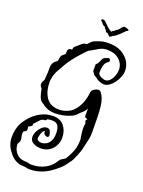

<svg xmlns="http://www.w3.org/2000/svg" viewBox="-220 -899 1050 1412"><g transform="rotate(20 304.5 -193.0)"><path d="M199 419Q187 419 176 416Q165 413 153 413Q116 413 86 396Q56 379 38 352Q19 330 7.5 302Q-4 274 -4 240Q-4 208 2 181Q8 154 18 134Q36 99 66.5 66.5Q97 34 139 12.5Q181 -9 232 -9Q288 -9 317.5 28Q347 65 347 120Q347 154 331 183Q315 212 287.5 229Q260 246 225 246Q191 246 164.5 231.5Q138 217 138 184Q138 166 149.5 143Q161 120 179 103.5Q197 87 216 87Q237 87 243.5 102Q250 117 252 132Q254 141 249.5 145.5Q245 150 238 150Q230 150 221 143.5Q212 137 210 126Q209 123 209.5 120.5Q210 118 211 115Q201 117 194 130Q187 143 183 158.5Q179 174 179 184Q179 194 189.5 200Q200 206 215 206Q232 206 250.5 196.5Q269 187 281.5 164.5Q294 142 294 104Q294 67 281.5 45.5Q269 24 235 24Q213 24 197 28Q193 41 179 41Q164 41 152.5 51Q141 61 131 73.5Q121 86 110 95Q115 108 103.5 115.5Q92 123 82 128Q83 132 84.5 136Q86 140 86 145Q86 160 77 165Q68 170 63 172Q60 182 60 192Q60 205 63.5 215.5Q67 226 67 237Q67 249 58 264L53 272Q53 308 72 335Q80 346 93 357Q117 375 153 375Q165 375 176 378.5Q187 382 199 382Q261 382 307.5 356.5Q354 331 378 288Q386 274 399.5 267Q413 260 424 251Q455 202 470 153Q473 138 475 123Q477 108 477 95Q477 90 477 85.5Q477 81 476 77Q473 57 470 37.5Q467 18 467 -1Q467 -10 468 -19.5Q469 -29 471 -38Q469 -46 466.5 -49.5Q464 -53 464 -57Q464 -60 474 -73Q466 -75 458.5 -78.5Q451 -82 451 -92V-149Q441 -127 425.5 -114Q410 -101 391 -81Q377 -66 350 -55Q323 -44 293 -38Q263 -32 238 -32Q204 -32 177.5 -41.5Q151 -51 133 -67Q105 -79 95 -110.5Q85 -142 80 -170Q74 -177 69.5 -183.5Q65 -190 65 -199Q65 -213 70 -221.5Q75 -230 79 -237Q79 -252 81 -265.5Q83 -279 83 -292V-298Q83 -321 83.5 -338.5Q84 -356 91 -370Q98 -384 118 -398Q118 -398 121 -401L125 -408L126 -410Q126 -412 125.5 -413.5Q125 -415 125 -416Q125 -419 127 -427Q132 -450 144.5 -456.5Q157 -463 161 -473Q160 -476 160 -479Q160 -482 160 -485Q160 -499 167.5 -508Q175 -517 194 -515V-518Q194 -535 208.5 -546Q223 -557 234 -568Q241 -575 252 -582.5Q263 -590 277 -590Q282 -590 289 -598Q296 -606 304.5 -614.5Q313 -623 320 -626Q346 -637 369.5 -644.5Q393 -652 421 -652H438Q490 -652 529 -631.5Q568 -611 590.5 -577Q613 -543 613 -501Q613 -479 603.5 -454Q594 -429 577.5 -406.5Q561 -384 540.5 -369.5Q520 -355 499 -355Q483 -355 461.5 -364Q440 -373 426 -388H424Q416 -388 410 -397Q407 -402 400 -410.5Q393 -419 393 -423V-474L412 -492H408Q417 -505 422.5 -520Q428 -535 444 -541Q446 -542 448 -542.5Q450 -543 452 -543Q454 -544 456 -545Q458 -546 460 -547Q466 -549 468 -549Q475 -549 478.5 -544Q482 -539 482 -534Q482 -523 473 -519Q471 -517 467 -515Q466 -512 460 -508Q449 -495 444.5 -473Q440 -451 440 -425Q441 -410 461.5 -399Q482 -388 499 -388Q519 -388 534.5 -405Q550 -422 559 -446Q568 -470 568 -492Q568 -539 532.5 -571Q497 -603 438 -603Q400 -603 370 -583.5Q340 -564 308 -548Q290 -531 262.5 -500.5Q235 -470 210.5 -437.5Q186 -405 174 -381Q166 -365 156 -349Q146 -333 138 -316Q132 -303 127.5 -289Q123 -275 121 -258Q120 -254 120 -247Q119 -244 119 -241Q119 -238 119 -235Q119 -163 151.5 -115.5Q184 -68 253 -68Q284 -68 314.5 -80.5Q345 -93 361 -111Q392 -143 407 -184Q422 -225 426 -268Q428 -281 445 -292.5Q462 -304 478 -304Q489 -304 495 -297Q510 -279 519 -256.5Q528 -234 532.5 -200Q537 -166 538.5 -115Q540 -64 540 12Q540 42 532.5 71Q525 100 519 129Q515 149 508 169.5Q501 190 492 210Q485 226 477.5 241.5Q470 257 459 268Q440 300 412 325Q384 350 355 370Q323 392 283.5 405.5Q244 419 199 419ZM418 -699Q416 -699 408 -708Q400 -717 398 -718Q387 -720 383 -723Q379 -726 378 -735Q378 -737 374.5 -739Q371 -741 368 -742L364 -753Q363 -756 355.5 -758.5Q348 -761 343 -767Q335 -777 333.5 -779Q332 -781 331 -781.5Q330 -782 323 -788Q320 -791 320 -794Q320 -798 325 -800.5Q330 -803 335 -802Q343 -801 349.5 -795.5Q356 -790 377 -769Q380 -766 385.5 -760.5Q391 -755 394 -753L401 -748Q403 -747 408 -744.5Q413 -742 418 -737Q424 -746 431 -748.5Q438 -751 441 -754Q443 -760 446 -761Q449 -762 453 -763Q453 -763 453.5 -763.5Q454 -764 454 -765Q455 -767 457 -767Q459 -767 461 -770Q465 -775 468.5 -777Q472 -779 475 -786Q477 -790 479 -791Q481 -792 484 -795Q486 -798 490.5 -801.5Q495 -805 499 -805Q505 -805 520.5 -800Q536 -795 534 -790Q534 -786 532 -785Q521 -781 517.5 -776.5Q514 -772 505 -764Q495 -754 487 -746Q479 -738 457 -721Q455 -720 448.5 -716.5Q442 -713 437 -710Q433 -708 431 -705.5Q429 -703 425 -701Q421 -699 418 -699Z"/></g></svg>

Font: RU Serius
Style: Regular
Weight: 400
Designer: Robert E. Leuschke
Foundry: Robert E. Leuschke
Version: Version 1.011; ttfautohint (v1.8.3)